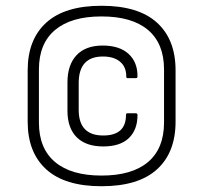

<svg xmlns="http://www.w3.org/2000/svg" viewBox="-20 -635 704 666"><path d="M332 11Q205 11 140.5 -47.5Q76 -106 76 -213V-391Q76 -498 140.5 -556.5Q205 -615 332 -615Q460 -615 524.5 -556.5Q589 -498 589 -391V-213Q589 -106 524.5 -47.5Q460 11 332 11ZM332 -26Q438 -26 493.5 -73Q549 -120 549 -210V-394Q549 -484 493.5 -531Q438 -578 332 -578Q227 -578 171 -531Q115 -484 115 -394V-210Q115 -120 171 -73Q227 -26 332 -26ZM338 -127Q278 -127 246 -159Q214 -191 214 -251V-349Q214 -410 245.5 -443.5Q277 -477 336 -477Q394 -477 425.5 -448.5Q457 -420 457 -371Q457 -364 452 -364H422Q418 -364 418 -370Q418 -403 396.5 -421Q375 -439 337 -439Q253 -439 253 -347V-254Q253 -165 338 -165Q417 -165 417 -236Q417 -242 422 -242H451Q457 -242 457 -236Q457 -185 427 -156Q397 -127 338 -127Z"/></svg>

Font: Sofia Sans Semi Condensed Light
Style: Regular
Weight: 300
Designer: Botio Nikoltchev, Ani Petrova
Foundry: lettersoup
Version: Version 4.100; ttfautohint (v1.8.4.7-5d5b)